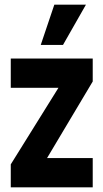

<svg xmlns="http://www.w3.org/2000/svg" viewBox="-20 -800 442 820"><path d="M26 0V-98L262 -477L291 -425H26V-550H376V-452L150 -73L120 -125H376V0ZM154 -608 212 -780H347L249 -608Z"/></svg>

Font: Mohave Light
Style: Regular
Weight: 300
Designer: Gumpita Rahayu
Foundry: Tokotype
Version: Version 2.003